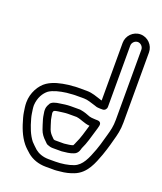

<svg xmlns="http://www.w3.org/2000/svg" viewBox="-171 -863 999 1185"><g transform="rotate(20 328.0 -270.0)"><path d="M448 -166C440.4 -166 430.9 -167.4 422 -169.7C403.6 -177.1 382 -185 363.5 -188C361.9 -188.4 353 -190 352 -190H291C266.3 -190 241.5 -186.1 221.6 -182.8C198.6 -180 166.1 -173.4 159.3 -152.9C158.9 -151.7 148 -137.5 148 -116V-107C148 -105.2 148.3 -102.9 148.6 -101.6C151.4 -88.9 151.2 -77.7 156.9 -56.2C161.3 -41.8 164.2 -32 167.2 -22.4L176.3 4.9C184.6 30 201.5 50.5 217.8 65.2L230.3 77.7C233.9 81.2 238.8 83.6 243.1 84.5C250.7 87.5 260.5 91 274 91H332C332.9 91 334.1 90.9 334.8 90.8C358.9 88.2 385.4 86.3 408.9 76.5C437.9 66.8 442 33.5 443.1 30.8C463.9 -11.6 474 -54.8 486.9 -96.7L492.9 -116.8C493.1 -117.2 493.2 -117.7 493.3 -117.9L497.3 -133.9C498.1 -137.4 505.7 -165 473 -165H465C460 -165 453.7 -166 448 -166ZM330.6 41H274C267 41 269.9 41.3 261.3 38L252.7 29.3C239.6 16.2 231.4 7.8 223.5 -11.6L214.8 -37.6C212.3 -45.9 209.4 -55.3 205 -69.8C201.6 -83.2 201.7 -91.3 198 -109.6V-116C198 -117.1 198.3 -118.6 202.4 -126.9C210.2 -130 217.9 -132.1 227.8 -133.2C249.4 -135.6 270.5 -140 291 -140H348C349.1 -139.7 350.3 -139.4 351.5 -139.3C379.6 -135.2 406.6 -118.3 440.6 -116.2C427 -71.1 415.5 -25.9 397.6 9.8C395.4 14.3 394 20.8 388 30.9C373.8 36.4 356.4 38.2 330.6 41ZM544.5 -704C563.7 -704 581 -686.6 581 -667V-206C581 -163.3 573.5 -134.6 563 -97.9C557 -77 550.8 -54.7 544.1 -31.4L531.4 6.7C507 71.9 484.9 125.7 435 144.7C402.9 157 359.4 164 318 164H274C235.5 164 205.2 151.2 185.3 135C172 123 156.6 108.3 146 96.8C119 62.6 101.8 18.1 87.1 -35.7C81.1 -56.9 80.4 -70.5 76.7 -92.9C75.5 -101.3 75 -110.2 75 -118.3C77.9 -168.3 100.3 -204.9 127.4 -225.6C154.3 -243.3 193.1 -253 238.6 -259.1L263.9 -261.1C273.3 -261.8 282.6 -263 292 -263H352C375.9 -263 401.8 -252.6 427.6 -245.1L442.1 -240.3C444.6 -239.4 447.8 -239 450 -239C454.6 -238.4 460.2 -238 465 -238H483C498.1 -238 508 -252.3 508 -263V-667C508 -686.5 525.3 -704 544.5 -704ZM544.5 -754C496.8 -754 458 -714 458 -667V-288.4C457.9 -288.4 455.4 -288.8 454.4 -288.9L442.4 -292.9C419.2 -299.5 389.3 -313 352 -313H292C281 -313 271 -312.4 259.4 -310.9L234.1 -308.9C233.8 -308.9 233.1 -308.8 232.7 -308.8C183 -302.2 137 -292 99.1 -266.8C58.4 -239.7 25 -181 25 -119C25 -107.1 25.7 -96.5 27.3 -85.2C30.7 -64.9 31.6 -48.3 38.9 -22.3C54.2 33.8 73.3 86 107.5 128.6C120.5 144.9 137.7 159.4 152.7 172.9C183.2 198.1 224.5 214 274 214H317.2C337.3 215.1 353.4 212.2 368 210.9C398.4 208.7 428.2 200.9 452.9 191.3C529.3 162.3 555.4 85.2 578.6 23.3L591.9 -16.6C598.6 -40.1 605.4 -59.9 611.2 -84.7C621.5 -120.6 631 -157.2 631 -206V-667C631 -714 592.2 -754 544.5 -754Z"/></g></svg>

Font: Smoothie
Style: Outline
Weight: 400
Foundry: Cannot Into Space Fonts
Version: Version 0.8